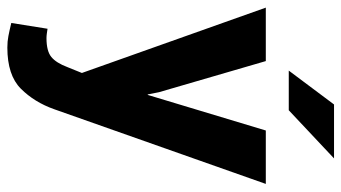

<svg xmlns="http://www.w3.org/2000/svg" viewBox="-234 -530 978 551"><g transform="rotate(90 255.5 -255.0)"><path d="M245.1 -221.7 251.5 -189.5H252.9L355 -528.3H508.3L293.9 79.1Q273.9 135.7 235.1 174.6Q196.3 213.4 117.2 213.4Q99.1 213.4 84 210.4Q68.8 207.5 46.4 202.1L63 98.1Q69.3 99.1 76.7 100.1Q84 101.1 89.8 101.1Q127 101.1 144 87.2Q161.1 73.2 173.3 40.5L189.9 -0.5L2.4 -528.3H155.8ZM280.3 -724.1H435.1L296.9 -594.2H183.1Z"/></g></svg>

Font: Roboto Web
Style: Bold
Weight: 700
Designer: Google
Version: Version 1.200310; 2013